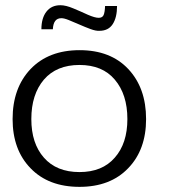

<svg xmlns="http://www.w3.org/2000/svg" viewBox="-20 -706 647 736"><path d="M361.3 -587.9Q347.7 -586.9 326.7 -594.7Q305.7 -602.5 283.9 -612.1Q262.2 -621.6 243.4 -629.2Q224.6 -636.7 214.8 -636.2Q184.6 -636.2 182.6 -593.8H138.7Q138.7 -636.7 158 -661.4Q177.2 -686 211.4 -686Q232.4 -686 261.2 -673.8Q275.9 -667.5 289.8 -661.6Q303.7 -655.8 316.9 -649.4Q343.8 -637.7 358.4 -637.7Q372.1 -637.7 377 -647.9Q381.8 -658.2 382.8 -683.1H428.7Q428.7 -639.2 412.1 -613.5Q395.5 -587.9 361.3 -587.9ZM284.7 10.3Q166 10.3 97.2 -61Q28.3 -131.8 28.3 -249.5Q28.3 -368.7 97.2 -441.4Q166.5 -513.7 285.2 -513.7Q403.8 -513.7 471.7 -441.4Q540 -368.7 540 -249.5Q540 -131.8 471.2 -61Q402.8 10.3 284.7 10.3ZM284.7 -46.4Q372.1 -46.4 419.9 -101.6Q468.3 -156.2 468.3 -249.5Q468.3 -344.2 419.9 -400.9Q372.6 -457 284.7 -457Q196.8 -457 148.4 -400.9Q100.1 -344.2 100.1 -249.5Q100.1 -156.2 148.4 -101.6Q196.8 -46.4 284.7 -46.4Z"/></svg>

Font: Ride Light
Style: Regular
Weight: 300
Version: Version 3.000